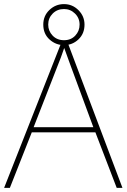

<svg xmlns="http://www.w3.org/2000/svg" viewBox="-20 -916 617 936"><path d="M549 0 445 -271H135L28 0H0L282 -716H307L577 0ZM325 -594Q319 -611 311 -632.5Q303 -654 293 -682Q286 -660 277 -636.5Q268 -613 260 -593L144 -296H435ZM292 -696Q252 -696 221.5 -723.5Q191 -751 191 -796Q191 -839 221 -867.5Q251 -896 292 -896Q333 -896 362.5 -866.5Q392 -837 392 -796Q392 -752 362.5 -724Q333 -696 292 -696ZM292 -720Q326 -720 347 -742.5Q368 -765 368 -796Q368 -828 345.5 -850Q323 -872 292 -872Q259 -872 237 -850Q215 -828 215 -796Q215 -765 236.5 -742.5Q258 -720 292 -720Z"/></svg>

Font: Noto Sans Gujarati Thin
Style: Regular
Weight: 100
Designer: Jelle Bosma - Monotype Design Team, Universal Thirst
Foundry: Monotype Imaging Inc.
Version: Version 2.106; ttfautohint (v1.8.4.7-5d5b)